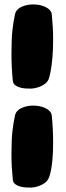

<svg xmlns="http://www.w3.org/2000/svg" viewBox="-20 -792 298 871"><path d="M200 -431Q194 -419 183 -411Q172 -403 160 -398.5Q148 -394 137.5 -392Q127 -390 122 -390Q113 -390 99.5 -390.5Q86 -391 72.5 -394.5Q59 -398 49 -405.5Q39 -413 38 -427Q35 -456 33.5 -487Q32 -518 32 -549Q32 -616 36.5 -656Q41 -696 48 -727Q53 -750 77.5 -761Q102 -772 131 -772Q146 -772 160.5 -769Q175 -766 187 -760Q199 -754 206.5 -745.5Q214 -737 215 -726Q218 -694 219.5 -668.5Q221 -643 221 -615Q221 -567 218 -533Q215 -499 211 -476.5Q207 -454 204 -443Q201 -432 200 -431ZM200 18Q194 30 183 38Q172 46 160 50.5Q148 55 137.5 57Q127 59 122 59Q113 59 99.5 58.5Q86 58 72.5 54.5Q59 51 49 43.5Q39 36 38 22Q35 -7 33.5 -34Q32 -61 32 -92Q32 -159 36.5 -198Q41 -237 48 -268Q53 -291 77.5 -302Q102 -313 131 -313Q146 -313 160.5 -310Q175 -307 187 -301Q199 -295 206.5 -286.5Q214 -278 215 -267Q221 -204 221 -148Q221 -100 218 -68.5Q215 -37 211 -18.5Q207 0 204 8.5Q201 17 200 18Z"/></svg>

Font: Sniglet
Style: ExtraBold
Weight: 800
Version: Version 2.000; ttfautohint (v0.95) -l 8 -r 50 -G 200 -x 14 -